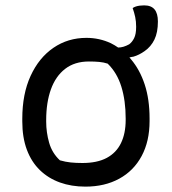

<svg xmlns="http://www.w3.org/2000/svg" viewBox="-20 -684 640 715"><path d="M302 -543Q350 -543 393 -523Q407 -516 420 -507Q430 -507 440 -510Q450 -513 461 -519Q472 -527 479.5 -542Q487 -557 487 -584Q487 -604 483.5 -620.5Q480 -637 474 -654Q480 -658 486.5 -660Q493 -662 500.5 -663Q508 -664 517 -664Q543 -664 555.5 -649Q568 -634 568 -604Q568 -563 555 -536.5Q542 -510 519 -494Q498 -479 477 -473Q469 -472 462 -470Q465 -467 468 -463Q501 -424 519 -369Q537 -314 537 -243V-233Q537 -158 507.5 -103Q478 -48 424 -18.5Q370 11 298 11Q246 11 203 -4.5Q160 -20 128.5 -50.5Q97 -81 80 -126.5Q63 -172 63 -232V-242Q63 -334 94 -401.5Q125 -469 179 -506Q233 -543 302 -543ZM311 -455Q258 -455 222.5 -427.5Q187 -400 169.5 -351Q152 -302 152 -237V-231Q152 -191 163 -152.5Q174 -114 203 -87Q224 -81 243.5 -79Q263 -77 287 -77Q342 -77 377.5 -96Q413 -115 430.5 -151Q448 -187 448 -237V-243Q448 -309 432 -361Q416 -413 381 -447Q366 -452 349 -453.5Q332 -455 311 -455Z"/></svg>

Font: Code D Ace
Style: Regular
Weight: 400
Version: Version 1.085; ttfautohint (v1.8.4.7-5d5b);Nerd Fonts 3.0.2